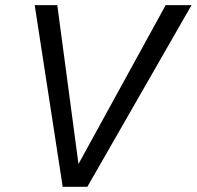

<svg xmlns="http://www.w3.org/2000/svg" viewBox="-20 -723 761 743"><path d="M222.7 0 114.3 -703.1H201.7L283.7 -88.4L621.1 -703.1H721.2L317.9 0Z"/></svg>

Font: Schibsted Grotesk
Style: Italic
Weight: 400
Italic angle: -12°
Designer: Bakken & Baeck AS, Henrik Kongsvoll
Foundry: Schibsted ASA
Version: Version 1.100; ttfautohint (v1.8.4.7-5d5b);gftools[0.9.25]